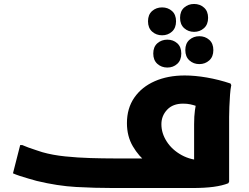

<svg xmlns="http://www.w3.org/2000/svg" viewBox="-20 -945 1251 965"><path d="M549.2 0Q456.2 0 362.8 -5.2Q269.3 -10.4 164.5 -35.7Q145.5 -41 122.6 -47.6Q99.7 -54.1 79 -61Q58.2 -67.9 45.2 -73.9L81.4 -215.8H92.2Q103.2 -210.8 122.9 -203.5Q142.5 -196.1 162.2 -190.1Q181.8 -184.1 192.8 -180.1Q244.3 -165.4 307.9 -158.9Q371.5 -152.4 435 -150.6Q498.4 -148.7 549.2 -148.7H758.4L720.4 -125.8Q677.3 -159.2 647.6 -209.8Q618 -260.4 618 -326.2Q618 -400.8 655.2 -454.5Q692.5 -508.2 758.1 -537Q823.7 -565.7 908.4 -565.7Q959.4 -565.7 1019.5 -555.4Q1079.5 -545 1138.4 -525.3L1142.4 -517.3Q1138.4 -499.3 1136.2 -469.3Q1134 -439.3 1132.8 -408.3Q1131.6 -377.3 1131.6 -357.3V-32L1127.6 -24Q1097.6 -12 1053.5 -6Q1009.4 0 946.4 0ZM791.2 -320.6Q791.2 -275.2 818 -233.7Q844.7 -192.1 892.6 -165.6Q940.5 -139.1 1003.6 -138.5L955.6 -81.2V-321.2Q955.6 -361.5 959.7 -390.5Q963.8 -419.5 969.9 -443.9L985.9 -405.6Q976.4 -408.8 963.9 -413.1Q951.4 -417.4 936.1 -420.7Q920.8 -424.1 900 -424.1Q848.6 -424.1 819.9 -393.4Q791.2 -362.8 791.2 -320.6ZM885 -855.4Q885 -888.8 905.7 -907Q926.5 -925.1 955.4 -925.1Q984.4 -925.1 1005.2 -907Q1025.9 -888.8 1025.9 -855.4Q1025.9 -821.9 1005.2 -803.4Q984.4 -784.9 955.4 -784.9Q926.5 -784.9 905.7 -803.4Q885 -821.9 885 -855.4ZM723.9 -838.1Q723.9 -871.5 744.6 -889.7Q765.4 -907.8 794.7 -907.8Q824 -907.8 844.4 -889.7Q864.8 -871.5 864.8 -838.1Q864.8 -804.6 844.4 -786.1Q824 -767.6 794.7 -767.6Q765.4 -767.6 744.6 -786.1Q723.9 -804.6 723.9 -838.1ZM911.4 -693.3Q911.4 -726.7 932.1 -744.9Q952.9 -763 981.8 -763Q1010.8 -763 1031.6 -744.9Q1052.3 -726.7 1052.3 -693.3Q1052.3 -659.8 1031.6 -641.3Q1010.8 -622.8 981.8 -622.8Q952.9 -622.8 932.1 -641.3Q911.4 -659.8 911.4 -693.3ZM750.3 -676Q750.3 -709.4 771 -727.6Q791.8 -745.7 821.1 -745.7Q850.4 -745.7 870.8 -727.6Q891.2 -709.4 891.2 -676Q891.2 -642.5 870.8 -624Q850.4 -605.5 821.1 -605.5Q791.8 -605.5 771 -624Q750.3 -642.5 750.3 -676Z"/></svg>

Font: Kufam
Style: Regular
Weight: 400
Designer: Wael Morcos, Artur Schmal
Foundry: Original Type
Version: Version 1.301; ttfautohint (v1.8.3)